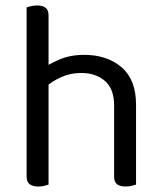

<svg xmlns="http://www.w3.org/2000/svg" viewBox="-20 -675 591 700"><path d="M476 -199H396V-291Q396 -351 362.5 -380Q329 -409 276 -409Q237 -409 203.5 -394Q170 -379 147 -358L132 -423Q156 -440 195.5 -457.5Q235 -475 287 -475Q370 -475 423 -430Q476 -385 476 -293ZM77 -264H157V-2Q152 0 142 2.5Q132 5 120 5Q99 5 88 -3.5Q77 -12 77 -31ZM396 -263 476 -262V-2Q471 0 460.5 2.5Q450 5 439 5Q417 5 406.5 -3.5Q396 -12 396 -31ZM157 -225H77V-648Q82 -650 92.5 -652.5Q103 -655 115 -655Q136 -655 146.5 -646.5Q157 -638 157 -619Z"/></svg>

Font: Baloo Bhaijaan 2
Style: Regular
Weight: 400
Designer: Sanskriti Dholi, Noopur Datye and Ek Type
Foundry: Ek Type
Version: Version 1.701